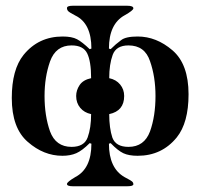

<svg xmlns="http://www.w3.org/2000/svg" viewBox="-20 -648 697 668"><path d="M292 -477 298 -479Q298 -567 242 -594Q221 -605 217 -609.5Q213 -614 213 -620Q213 -628 233 -628H423Q444 -628 444 -619Q444 -612 414 -595Q359 -565 359 -479L365 -477Q383 -495 401 -508Q417 -521 459 -521Q524 -521 580 -473Q636 -425 636 -320Q636 -221 595 -170Q543 -106 459 -106Q428 -106 409 -115Q390 -124 365 -150L359 -148Q359 -63 413 -32Q434 -21 439 -17Q444 -13 444 -7Q444 0 423 0H233Q213 0 213 -8Q213 -15 242 -32Q298 -61 298 -148L292 -150Q266 -124 245.5 -115Q225 -106 197 -106Q132 -106 77 -154Q21 -202 21 -307Q21 -406 62 -457Q114 -521 198 -521Q230 -521 248 -511.5Q266 -502 292 -477ZM297 -376Q297 -434 283.5 -462Q270 -490 229 -490Q174 -490 154 -434Q135 -380 135 -314Q135 -245 154 -191Q174 -137 229 -137Q273 -137 285 -170Q297 -203 297 -251Q273 -256 259 -273Q245 -290 245 -314Q245 -334 257 -352Q269 -370 297 -376ZM360 -376Q384 -371 398 -354Q412 -337 412 -314Q412 -262 360 -251Q360 -202 371 -169Q383 -137 427 -137Q482 -137 502 -191Q521 -244 521 -314Q521 -381 502 -435Q484 -490 427 -490Q384 -490 372 -457Q360 -424 360 -376Z"/></svg>

Font: Pochaevsk Unicode
Style: Normal
Weight: 400
Version: Version 1.1